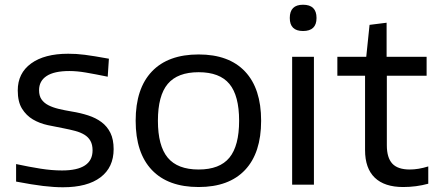

<svg xmlns="http://www.w3.org/2000/svg" viewBox="-20 -780 1848 811"><path d="M246 11Q208 11 162 5.5Q116 0 48 -13V-87Q104 -75 151.5 -67.5Q199 -60 242 -60Q371 -60 371 -145Q371 -169 362 -185Q353 -201 336.5 -211Q320 -221 297.5 -227Q275 -233 249 -238Q216 -244 181.5 -251.5Q147 -259 119 -275.5Q91 -292 73 -321Q55 -350 55 -398Q55 -471 111.5 -512Q168 -553 268 -553Q286 -553 302.5 -552Q319 -551 338.5 -548.5Q358 -546 382.5 -542Q407 -538 440 -532L435 -456Q381 -467 343 -473.5Q305 -480 273 -480Q209 -480 177 -459Q145 -438 145 -399Q145 -375 155.5 -360Q166 -345 184.5 -335.5Q203 -326 228 -320Q253 -314 283 -309Q320 -303 352.5 -292.5Q385 -282 409 -264Q433 -246 446.5 -218.5Q460 -191 460 -150Q460 -73 404.5 -31Q349 11 246 11Z M819 10Q690 10 621.5 -62Q553 -134 553 -270Q553 -406 621.5 -478Q690 -550 819 -550Q947 -550 1015 -478Q1083 -406 1083 -270Q1083 -134 1015 -62Q947 10 819 10ZM819 -64Q908 -64 949 -114Q990 -164 990 -270Q990 -376 949 -425.5Q908 -475 819 -475Q730 -475 688.5 -425.5Q647 -376 647 -270Q647 -164 688.5 -114Q730 -64 819 -64Z M1260 -649Q1204 -649 1204 -704Q1204 -760 1260 -760Q1317 -760 1317 -704Q1317 -649 1260 -649ZM1214 -540H1306V0H1214Z M1683 10Q1604 10 1563 -29.5Q1522 -69 1522 -146V-460H1405V-540H1527L1541 -675L1613 -684V-540H1782V-460H1614V-166Q1614 -114 1637 -89Q1660 -64 1711 -64Q1747 -64 1789 -77V-4Q1738 10 1683 10Z"/></svg>

Font: Encode Sans Wide
Style: Regular
Weight: 400
Designer: Pablo Impallari, Andres Torresi
Foundry: Pablo Impallari, Andres Torresi
Version: Version 1.000; ttfautohint (v1.00) -l 8 -r 50 -G 200 -x 14 -